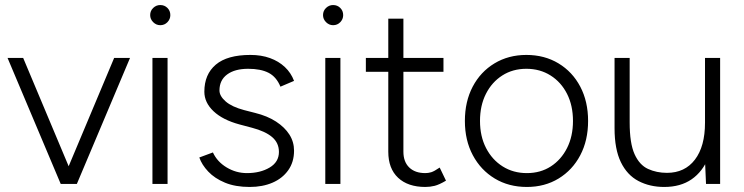

<svg xmlns="http://www.w3.org/2000/svg" viewBox="-20 -730 2953 762"><path d="M223 0 433 -500H496L285 0ZM221 0 10 -500H72L282 0Z M585 0V-500H645V0ZM616 -630Q600 -630 588 -642Q576 -654 576 -670Q576 -687 588 -698.5Q600 -710 616 -710Q633 -710 644.5 -698.5Q656 -687 656 -670Q656 -654 644.5 -642Q633 -630 616 -630Z M971 12Q914 12 873 -5Q832 -22 806.5 -49Q781 -76 771 -105L825 -125Q842 -88 879.5 -65.5Q917 -43 960 -43Q1013 -43 1050 -65Q1087 -87 1087 -127Q1087 -163 1060 -186Q1033 -209 980 -223L931 -236Q864 -254 827.5 -288.5Q791 -323 791 -366Q791 -435 836.5 -473.5Q882 -512 974 -512Q1017 -512 1051.5 -499.5Q1086 -487 1110.5 -464Q1135 -441 1147 -409L1093 -386Q1077 -425 1046 -441Q1015 -457 965 -457Q912 -457 881.5 -434.5Q851 -412 851 -371Q851 -349 875.5 -327.5Q900 -306 949 -293L992 -282Q1041 -270 1075.5 -247.5Q1110 -225 1128.5 -196Q1147 -167 1147 -132Q1147 -87 1124 -54.5Q1101 -22 1061.5 -5Q1022 12 971 12Z M1271 0V-500H1331V0ZM1302 -630Q1286 -630 1274 -642Q1262 -654 1262 -670Q1262 -687 1274 -698.5Q1286 -710 1302 -710Q1319 -710 1330.5 -698.5Q1342 -687 1342 -670Q1342 -654 1330.5 -642Q1319 -630 1302 -630Z M1668 12Q1599 12 1560 -24.5Q1521 -61 1521 -128V-656H1581V-128Q1581 -88 1604 -65.5Q1627 -43 1668 -43Q1680 -43 1691.5 -46.5Q1703 -50 1725 -65L1750 -13Q1723 3 1705 7.5Q1687 12 1668 12ZM1432 -445V-500H1740V-445Z M2071 12Q1999 12 1943.5 -21.5Q1888 -55 1856.5 -114Q1825 -173 1825 -250Q1825 -327 1856 -386Q1887 -445 1942.5 -478.5Q1998 -512 2069 -512Q2141 -512 2196.5 -478.5Q2252 -445 2283 -386Q2314 -327 2314 -250Q2314 -173 2283 -114Q2252 -55 2197 -21.5Q2142 12 2071 12ZM2071 -43Q2125 -43 2166 -69.5Q2207 -96 2230.5 -142.5Q2254 -189 2254 -250Q2254 -311 2230.5 -357.5Q2207 -404 2165 -430.5Q2123 -457 2069 -457Q2015 -457 1973.5 -430.5Q1932 -404 1908.5 -357.5Q1885 -311 1885 -250Q1885 -189 1909 -142.5Q1933 -96 1975 -69.5Q2017 -43 2071 -43Z M2782 0 2778 -92V-500H2838V0ZM2419 -244V-500H2479V-244ZM2479 -244Q2479 -161 2498.5 -118Q2518 -75 2552 -59.5Q2586 -44 2627 -44Q2698 -44 2738 -96.5Q2778 -149 2778 -243H2815Q2815 -163 2792 -106Q2769 -49 2725 -18.5Q2681 12 2616 12Q2559 12 2514 -11.5Q2469 -35 2444 -86.5Q2419 -138 2419 -221V-244Z"/></svg>

Font: Figtree Light
Style: Regular
Weight: 300
Designer: Erik Kennedy
Foundry: Erik Kennedy
Version: Version 2.001;gftools[0.9.30]